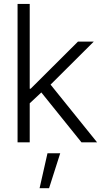

<svg xmlns="http://www.w3.org/2000/svg" viewBox="-20 -748 540 1009"><path d="M130.9 -200.2V-281.7H141.1L389.6 -529.3H472.7L228 -285.6L221.2 -284.7ZM72.3 0V-727.5H136.2V0ZM408.2 0 188.5 -272.9 234.4 -317.4 490.2 0ZM188 241.2 229.5 57.6H296.4L237.8 241.2Z"/></svg>

Font: Inter 24pt Light
Style: Regular
Weight: 300
Designer: Rasmus Andersson
Foundry: rsms
Version: Version 4.001;git-66647c0bb